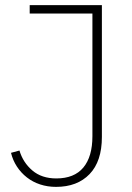

<svg xmlns="http://www.w3.org/2000/svg" viewBox="-20 -718 515 750"><path d="M378 -698V-183Q378 -88 330 -38Q282 12 199 12Q166 12 137 2.5Q108 -7 85 -25Q62 -43 46 -67.5Q30 -92 23 -121L56 -130Q70 -83 106.5 -52Q143 -21 200 -21Q270 -21 305.5 -63.5Q341 -106 341 -186V-665H96V-698Z"/></svg>

Font: IBM Plex Sans Thai ExtLt
Style: Regular
Weight: 200
Designer: Mike Abbink, Paul van der Laan, Pieter van Rosmalen, Ben Mitchell, Mark Frömberg
Foundry: Bold Monday
Version: Version 1.2